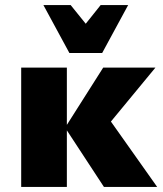

<svg xmlns="http://www.w3.org/2000/svg" viewBox="-20 -741 648 761"><path d="M392 0 238 -235 389 -473H596L360 -187L383 -311L603 0ZM64 0V-473H245V0ZM255 -531 288 -607 379 -721H488L385 -531ZM255 -531 152 -721H260L352 -607L385 -531Z"/></svg>

Font: Ysabeau SC Black
Style: Regular
Weight: 900
Designer: Christian Thalmann (Catharsis Fonts)
Version: Version 2.001;gftools[0.9.30]; featfreeze: smcp